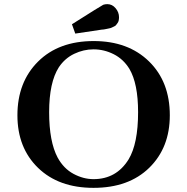

<svg xmlns="http://www.w3.org/2000/svg" viewBox="-20 -895 903 926"><path d="M327 -778Q469 -868 478 -872Q487 -875 497 -875H498Q521 -875 537.5 -855.5Q554 -836 554 -812Q554 -804 552.5 -796.5Q551 -789 547 -784Q543 -779 540 -774.5Q537 -770 529.5 -767Q522 -764 519 -762Q516 -760 506 -758Q496 -756 494 -755.5Q492 -755 481 -753L470 -752Q434 -746 343 -733ZM64 -339Q64 -499 163.5 -598Q263 -697 432 -697Q598 -697 698.5 -599Q799 -501 799 -339Q799 -183 700 -86Q601 11 431 11Q263 11 163.5 -85.5Q64 -182 64 -339ZM217 -354Q217 -212 258 -135Q287 -82 334.5 -56.5Q382 -31 431 -31Q541 -31 600 -126Q646 -202 646 -354Q646 -492 604 -563Q575 -610 528.5 -633.5Q482 -657 431 -657Q383 -657 338 -635.5Q293 -614 264 -571Q217 -498 217 -354Z"/></svg>

Font: CMU Serif
Style: Bold
Weight: 700
Version: Version 0.7.0